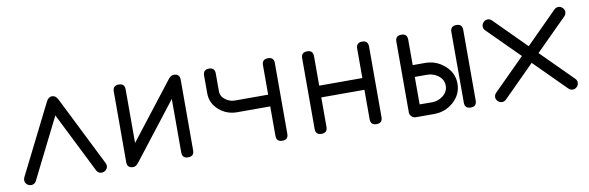

<svg xmlns="http://www.w3.org/2000/svg" viewBox="-37 -658 2812 916"><g transform="rotate(-10 1369.0 -200.0)"><path d="M428.5 -27.8Q428.5 -16.1 419.3 -7.9Q410.2 0.2 398.7 0.2Q382.3 0.2 374 -15.6L228.3 -307.1L82.5 -15.6Q74.5 0.2 58.1 0.2Q46.1 0.2 37.1 -7.9Q28.1 -16.1 28.1 -27.8Q28.1 -34.7 31.2 -41.7L200.4 -379.2Q210.7 -399.9 228.3 -399.9Q245.8 -399.9 256.3 -379.2L425 -41.7Q428.5 -34.7 428.5 -27.8Z M846.9 -371.1 846.7 -28.6Q846.7 0 818.1 0Q789.1 0 789.1 -28.6V-288.1L576.9 -14.9Q565.2 0.2 551.5 0.2Q522.5 0.2 522.5 -28.6L522.7 -371.1Q522.7 -399.7 551.3 -399.7Q580.1 -399.7 580.1 -371.1V-111.6L792.2 -384.8Q804.2 -399.9 817.6 -399.9Q846.9 -399.9 846.9 -371.1Z M1303 -28.6Q1303 0 1274.4 0Q1245.4 0 1245.4 -28.6V-171.4H1085.2Q1035.4 -171.4 998.5 -203.1Q960.2 -236.6 960.2 -284.9V-371.1Q960.2 -399.7 988.5 -399.7Q1016.8 -399.7 1016.8 -371.1V-285.2Q1016.8 -260.3 1038.8 -243.9Q1059.1 -228.3 1085.2 -228.3H1245.4V-371.1Q1245.4 -399.7 1274.4 -399.7Q1303 -399.7 1303 -371.1Z M1759.3 -28.6Q1759.3 0 1730.7 0Q1701.7 0 1701.7 -28.6V-171.4H1492.7V-28.6Q1492.7 0 1463.9 0Q1435.3 0 1435.3 -28.6V-371.1Q1435.3 -399.7 1463.9 -399.7Q1492.7 -399.7 1492.7 -371.1V-228.3H1701.7V-371.1Q1701.7 -399.7 1730.7 -399.7Q1759.3 -399.7 1759.3 -371.1Z M2215.6 -28.6Q2215.6 0 2187 0Q2158 0 2158 -28.6V-371.1Q2158 -399.7 2187 -399.7Q2215.6 -399.7 2215.6 -371.1ZM2144 -123.8Q2144 -70.3 2102.1 -34.2Q2062.7 0.2 2008.1 0.2L1920.2 0Q1908.9 0 1900.3 -8.5Q1891.6 -17.1 1891.6 -28.6V-371.1Q1891.6 -399.7 1920.2 -399.7Q1949 -399.7 1949 -371.1V-247.3H2008.1Q2062.5 -247.3 2102.1 -212.4Q2144 -176.3 2144 -123.8ZM2087.2 -123.8Q2087.2 -153.1 2061.8 -172.6Q2038.1 -190.2 2008.1 -190.2H1949V-57.1L2008.1 -56.6Q2038.3 -56.6 2061.8 -74.5Q2087.2 -94 2087.2 -123.8Z M2710 -370.8Q2710 -359.4 2701.4 -350.6L2550 -199.7L2701.4 -48.6Q2710 -39.6 2710 -28.8Q2710 -17.1 2701.3 -8.4Q2692.6 0.2 2680.9 0.2Q2669.4 0.2 2660.9 -8.3L2509.8 -159.4L2358.6 -8.3Q2350.1 0.2 2338.9 0.2Q2327.1 0.2 2318.4 -8.4Q2309.6 -17.1 2309.6 -28.8Q2309.6 -39.6 2318.4 -48.6L2469.7 -199.7L2318.4 -350.6Q2309.6 -359.4 2309.6 -370.8Q2309.6 -382.6 2318.4 -391.2Q2327.1 -399.9 2338.9 -399.9Q2350.1 -399.9 2358.6 -391.4L2509.8 -240L2660.9 -391.4Q2669.4 -399.9 2680.9 -399.9Q2692.6 -399.9 2701.3 -391.2Q2710 -382.6 2710 -370.8Z"/></g></svg>

Font: EnergyBar
Style: Regular
Weight: 400
Italic angle: -10°
Version: 1.0 2000-03-28